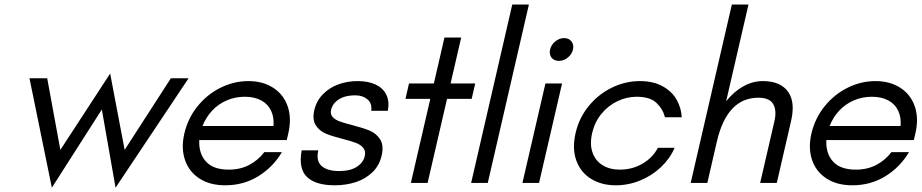

<svg xmlns="http://www.w3.org/2000/svg" viewBox="-20 -827 4166 868"><path d="M113.3 -473.1H193.4L252.9 -149.4L478 -494.6L543.5 -149.4L752.4 -473.1H832.5L502.4 21.5L440.4 -332L214.4 21.5Z M813 -221.7Q829.1 -292 872.8 -346.2Q916.5 -400.4 977.1 -430.4Q1037.6 -460.4 1103 -460.4Q1168 -460.4 1214.8 -430.4Q1261.7 -400.4 1280.5 -346.4Q1299.3 -292.5 1283.2 -223.1L1276.4 -193.8H880.9Q877.9 -132.8 911.4 -96.4Q944.8 -60.1 1013.7 -60.1Q1066.4 -60.1 1106.9 -81.5Q1147.5 -103 1174.8 -139.2H1254.4Q1213.9 -70.8 1147.2 -30Q1080.6 10.7 998.5 10.7Q928.2 10.7 881.1 -20.3Q834 -51.3 816.2 -104.2Q798.3 -157.2 813 -221.7ZM1216.3 -257.3Q1219.7 -295.9 1205.8 -325.9Q1191.9 -356 1161.4 -372.8Q1130.9 -389.6 1086.4 -389.6Q1042.5 -389.6 1004.2 -372.8Q965.8 -356 938.2 -325.9Q910.6 -295.9 895.5 -257.3Z M1343.8 -147.5H1418.9Q1408.2 -98.6 1434.3 -76.2Q1460.4 -53.7 1513.2 -53.7Q1563 -53.7 1592.5 -72.5Q1622.1 -91.3 1628.9 -120.6Q1634.3 -144 1622.3 -158.4Q1610.4 -172.9 1589.4 -180.9Q1568.4 -189 1530.3 -198.7Q1481.9 -210.9 1453.1 -222.9Q1424.3 -234.9 1407.7 -260.5Q1391.1 -286.1 1400.9 -329.1Q1410.6 -371.1 1439.5 -400.6Q1468.3 -430.2 1509 -445.3Q1549.8 -460.4 1597.2 -460.4Q1644.5 -460.4 1678 -444.8Q1711.4 -429.2 1726.3 -399.2Q1741.2 -369.1 1733.4 -326.2H1658.2Q1663.1 -359.4 1641.4 -377.7Q1619.6 -396 1586.9 -396Q1554.2 -396 1531.5 -387.5Q1508.8 -378.9 1494.9 -364Q1481 -349.1 1477.1 -331.5Q1472.2 -311 1483.6 -298.3Q1495.1 -285.6 1515.1 -278.3Q1535.2 -271 1571.3 -261.7Q1620.6 -249 1650.9 -236.6Q1681.2 -224.1 1698.5 -197Q1715.8 -169.9 1705.6 -124.5Q1695.3 -79.1 1664.3 -48.8Q1633.3 -18.6 1589.1 -3.9Q1544.9 10.7 1493.2 10.7Q1407.2 10.7 1367.9 -26.9Q1328.6 -64.5 1343.8 -147.5Z M1925.3 -379.9H1813L1829.1 -449.7H1941.4L1989.3 -657.2H2064.9L2017.1 -449.7H2128.4L2112.3 -379.9H2001L1913.1 0H1837.4Z M2295.9 -806.6H2371.1L2185.1 0H2109.9Z M2445.8 -449.7H2521L2417 0H2341.8ZM2466.8 -603Q2471.7 -624.5 2490 -639.6Q2508.3 -654.8 2530.8 -654.8Q2551.8 -654.8 2563.5 -639.6Q2575.2 -624.5 2570.3 -603Q2565.4 -581.5 2546.9 -566.7Q2528.3 -551.8 2506.8 -551.8Q2484.9 -551.8 2473.4 -566.4Q2461.9 -581.1 2466.8 -603Z M2582.5 -227.1Q2598.1 -294.4 2641.6 -347.7Q2685.1 -400.9 2746.1 -430.7Q2807.1 -460.4 2872.6 -460.4Q2934.1 -460.4 2976.6 -436.5Q3019 -412.6 3039.6 -375.2Q3060.1 -337.9 3062 -296.9H2986.3Q2976.6 -334.5 2947.5 -362.1Q2918.5 -389.6 2858.4 -389.6Q2813.5 -389.6 2771.5 -369.6Q2729.5 -349.6 2699.2 -312.7Q2668.9 -275.9 2657.2 -226.6Q2645.5 -175.8 2658.4 -138.2Q2671.4 -100.6 2703.9 -80.3Q2736.3 -60.1 2782.2 -60.1Q2837.9 -60.1 2884.3 -86.9Q2930.7 -113.8 2954.1 -158.7H3029.8Q3008.8 -109.9 2968 -71.3Q2927.2 -32.7 2874 -11Q2820.8 10.7 2764.2 10.7Q2699.2 10.7 2651.9 -18.6Q2604.5 -47.9 2585.2 -102.1Q2565.9 -156.2 2582.5 -227.1Z M3288.6 -806.6H3363.8L3262.7 -369.1Q3296.9 -412.1 3339.6 -436.3Q3382.3 -460.4 3427.7 -460.4Q3482.9 -460.4 3516.1 -438Q3549.3 -415.5 3559.3 -375.5Q3569.3 -335.4 3556.6 -281.2L3491.7 0H3416.5L3481 -278.8Q3492.2 -327.1 3475.6 -356.2Q3459 -385.3 3408.7 -385.3Q3266.6 -385.3 3220.7 -186.5L3177.7 0H3102.5Z M3647.9 -221.7Q3664.1 -292 3707.8 -346.2Q3751.5 -400.4 3812 -430.4Q3872.6 -460.4 3938 -460.4Q4002.9 -460.4 4049.8 -430.4Q4096.7 -400.4 4115.5 -346.4Q4134.3 -292.5 4118.2 -223.1L4111.3 -193.8H3715.8Q3712.9 -132.8 3746.3 -96.4Q3779.8 -60.1 3848.6 -60.1Q3901.4 -60.1 3941.9 -81.5Q3982.4 -103 4009.8 -139.2H4089.4Q4048.8 -70.8 3982.2 -30Q3915.5 10.7 3833.5 10.7Q3763.2 10.7 3716.1 -20.3Q3668.9 -51.3 3651.1 -104.2Q3633.3 -157.2 3647.9 -221.7ZM4051.3 -257.3Q4054.7 -295.9 4040.8 -325.9Q4026.9 -356 3996.3 -372.8Q3965.8 -389.6 3921.4 -389.6Q3877.4 -389.6 3839.1 -372.8Q3800.8 -356 3773.2 -325.9Q3745.6 -295.9 3730.5 -257.3Z"/></svg>

Font: Glacial Indifference
Style: Italic
Weight: 400
Designer: Alfredo Marco Pradil
Foundry: Alfredo Marco Pradil
Version: Version 1.312